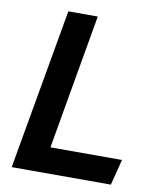

<svg xmlns="http://www.w3.org/2000/svg" viewBox="-81 -772 676 835"><g transform="rotate(10 257.0 -355.0)"><path d="M28 0 153 -710H283L179 -114H495L466 0Z"/></g></svg>

Font: Livvic SemiBold
Style: Italic
Weight: 600
Italic angle: -10°
Designer: Jacques Le Bailly, Baron von Fonthausen
Version: Version 1.001; ttfautohint (v1.8.2)